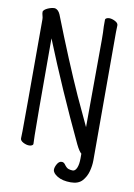

<svg xmlns="http://www.w3.org/2000/svg" viewBox="-95 -768 690 990"><g transform="rotate(10 250.0 -273.0)"><path d="M346 162Q303 162 276.5 146Q250 130 250 112Q250 99 259.5 82.5Q269 66 283 66Q294 66 301 76Q313 93 324 96.5Q335 100 346 100Q359 100 367 81.5Q375 63 375 31V7Q363 -2 346 -37Q221 -301 120 -552Q120 -74 121.5 -45Q123 -16 123 1Q123 5 117 8.5Q111 12 102 12Q87 12 71 3.5Q55 -5 55 -17Q55 -29 56 -55Q57 -81 57 -641Q57 -650 54 -659.5Q51 -669 51 -680Q55 -691 74 -699.5Q93 -708 111 -708Q129 -704 139 -681Q229 -451 305 -282L375 -132L377 -589Q377 -631 375 -659V-695Q375 -699 381 -702.5Q387 -706 396 -706Q410 -706 426.5 -697.5Q443 -689 443 -677L442 -640V30Q442 58 434 88Q426 118 406 140Q386 162 346 162Z"/></g></svg>

Font: Moon Stars Kai T HW
Style: Regular
Weight: 400
Designer: GuiWonder
Version: Version 1.101